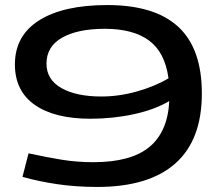

<svg xmlns="http://www.w3.org/2000/svg" viewBox="-20 -730 866 760"><path d="M365 10Q281 10 206.5 -1Q132 -12 69 -30L93 -123Q162 -108 223 -98Q284 -88 350 -88Q498 -88 571 -148Q644 -208 650 -330Q593 -296 510 -278Q427 -260 338 -260Q196 -260 117.5 -315Q39 -370 39 -475Q39 -589 135 -649.5Q231 -710 405 -710Q592 -710 685.5 -624Q779 -538 779 -360Q779 -176 674 -83Q569 10 365 10ZM164 -478Q164 -415 223 -381.5Q282 -348 381 -348Q451 -348 522 -368Q593 -388 647 -420Q633 -523 570 -569.5Q507 -616 395 -616Q288 -616 226 -581Q164 -546 164 -478Z"/></svg>

Font: Georama Extended Medium
Style: Regular
Weight: 500
Width: 7
Designer: Jean-Baptiste Levee
Foundry: Production Type
Version: Version 1.000